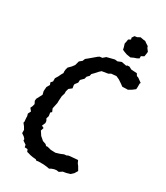

<svg xmlns="http://www.w3.org/2000/svg" viewBox="-210 -931 888 1030"><g transform="rotate(30 234.0 -416.0)"><path d="M272 12 255 9 235 7H205L191 9L186 4L165 2L149 -1L132 -6L126 -7L120 -21L102 -22L99 -36L78 -50V-59L68 -70L52 -81V-101L42 -118L30 -133L32 -141L30 -162V-173L26 -187L35 -205L22 -221L28 -234L32 -249L24 -265L25 -278L44 -314L39 -334L41 -360L52 -379L47 -393L57 -404V-424L68 -442L75 -457L83 -471L82 -480L83 -492L87 -507L104 -524L116 -540L123 -566L139 -579L145 -594L161 -607L173 -617L180 -623L199 -639L207 -644L223 -646L239 -660L266 -667L286 -672L302 -670L324 -679L355 -673L358 -677L372 -678L389 -669L406 -668L424 -667L432 -654L443 -650L468 -632L465 -626V-603L464 -591L447 -578L427 -566H415L393 -565L378 -576L366 -584L357 -590L337 -599L306 -596L292 -588L255 -582L243 -571L227 -553L215 -541L212 -528L200 -516L196 -501L178 -483L177 -466L164 -449L163 -442L166 -424L148 -410L143 -393V-378L137 -359L135 -327V-316L127 -278L135 -259L127 -252L130 -231L125 -215L132 -202L133 -190L124 -169L138 -162L132 -143L139 -133L148 -119L170 -100L190 -93L198 -85L207 -86L230 -80L259 -79L285 -87L304 -95L317 -96L328 -101L347 -103L370 -105L384 -106L392 -89L400 -79L414 -55L402 -35L387 -21L363 -14L344 -11L326 1L311 -1L297 1L283 6ZM352 -723 339 -725 327 -727 310 -733 297 -739 294 -753 288 -772 291 -786 293 -800 307 -808 304 -818 314 -833 329 -835 345 -844 356 -842 367 -840 377 -839 382 -835 391 -829 402 -822 405 -813 411 -805 418 -796 417 -785 414 -766 405 -761 397 -757V-743L384 -736L369 -731Z"/></g></svg>

Font: Winky Rough
Style: Italic
Weight: 400
Italic angle: -8.97852°
Designer: Simon Atzbach
Foundry: typofactur
Version: Version 1.206